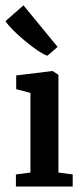

<svg xmlns="http://www.w3.org/2000/svg" viewBox="-29 -680 304 700"><path d="M29 0V-44L82 -51V-341L30 -355V-405L162 -421H163L184 -407V-51L236 -44V0ZM143 -477Q115 -487 62 -531Q9 -575 -9 -603L56 -660H57L181 -509L144 -477Z"/></svg>

Font: Aikya SemiBold
Style: Regular
Weight: 600
Designer: Neelakash Kshetrimayum (Latin subset based on Merriweather by Eben Sorkin)
Foundry: Brand New Type
Version: Version 1.00 b005